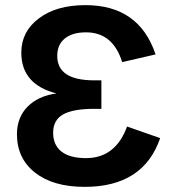

<svg xmlns="http://www.w3.org/2000/svg" viewBox="-20 -718 666 748"><path d="M310 10Q187 10 116.5 -45.5Q46 -101 46 -195Q46 -260 87 -302Q128 -344 200 -354Q63 -389 63 -513Q63 -595 131 -646Q199 -698 313 -698Q522 -698 586 -506L456 -476Q420 -592 315 -592Q262 -592 232.5 -568Q203 -544 203 -500Q203 -405 347 -405H375V-294H347Q264 -294 225.5 -272Q187 -250 187 -201Q187 -153 219.5 -127.5Q252 -102 315 -102Q430 -102 475 -225L604 -180Q539 10 310 10Z"/></svg>

Font: Libra Sans
Style: Bold
Weight: 700
Foundry: Context Ltd
Version: Version 1.000